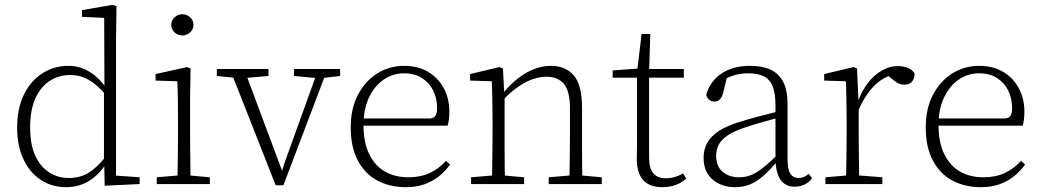

<svg xmlns="http://www.w3.org/2000/svg" viewBox="-20 -763 4315 796"><path d="M254 13Q194 13 148 -18Q102 -49 76.5 -104.5Q51 -160 51 -233Q51 -313 79 -370.5Q107 -428 155.5 -459Q204 -490 264 -490Q293 -490 319.5 -480.5Q346 -471 370.5 -452Q395 -433 417 -402H430L423 -365Q385 -410 349.5 -431Q314 -452 271 -452Q225 -452 187.5 -428.5Q150 -405 127.5 -357Q105 -309 105 -234Q105 -164 126 -118Q147 -72 183.5 -48.5Q220 -25 265 -25Q312 -25 348.5 -47.5Q385 -70 422 -119L430 -80H417Q396 -49 371 -28.5Q346 -8 317 2.5Q288 13 254 13ZM414 7 412 -91 411 -93V-388L413 -395L412 -689L320 -693V-721L447 -743L463 -737L461 -601V-35L559 -28V0Z M630 0V-28L735 -37H750L850 -28V0ZM715 0Q716 -25 716.5 -62.5Q717 -100 717.5 -140Q718 -180 718 -212V-261Q718 -308 717.5 -349Q717 -390 715 -426L625 -429V-456L756 -485L770 -479L768 -359V-212Q768 -180 768.5 -140Q769 -100 769.5 -62.5Q770 -25 770 0ZM736 -616Q718 -616 704 -628.5Q690 -641 690 -660Q690 -679 704 -691.5Q718 -704 736 -704Q754 -704 768 -691.5Q782 -679 782 -660Q782 -641 768 -628.5Q754 -616 736 -616Z M1123 5 933 -477H992L1155 -40H1145L1159 -86L1300 -477H1338L1155 5ZM879 -448V-477H1093V-448L989 -439H969ZM1199 -448V-477H1390V-448L1312 -439H1297Z M1663 13Q1596 13 1544.5 -14.5Q1493 -42 1463.5 -97.5Q1434 -153 1434 -235Q1434 -313 1464 -370Q1494 -427 1544 -458.5Q1594 -490 1655 -490Q1713 -490 1755 -465Q1797 -440 1820 -397Q1843 -354 1843 -300Q1843 -282 1841 -267.5Q1839 -253 1836 -242H1462V-272H1762Q1780 -273 1786 -284Q1792 -295 1792 -315Q1792 -355 1776 -387.5Q1760 -420 1729.5 -439.5Q1699 -459 1655 -459Q1608 -459 1570 -432.5Q1532 -406 1509.5 -358Q1487 -310 1487 -245Q1487 -172 1511 -123.5Q1535 -75 1576.5 -51.5Q1618 -28 1673 -28Q1723 -28 1761 -45.5Q1799 -63 1829 -96L1846 -81Q1826 -53 1799.5 -32Q1773 -11 1739.5 1Q1706 13 1663 13Z M1933 0V-28L2039 -37H2054L2153 -28V0ZM2019 0Q2020 -25 2020.5 -62.5Q2021 -100 2021.5 -140Q2022 -180 2022 -212V-261Q2022 -293 2021.5 -321.5Q2021 -350 2020.5 -376Q2020 -402 2019 -426L1929 -429V-456L2051 -485L2065 -479L2071 -370L2072 -369V-212Q2072 -180 2072 -140Q2072 -100 2072.5 -62.5Q2073 -25 2074 0ZM2255 0V-28L2360 -37H2375L2475 -28V0ZM2340 0Q2341 -25 2341.5 -62Q2342 -99 2342.5 -139Q2343 -179 2343 -212V-313Q2343 -386 2317.5 -415.5Q2292 -445 2246 -445Q2221 -445 2192.5 -436Q2164 -427 2131.5 -405.5Q2099 -384 2062 -345L2055 -376H2065Q2097 -415 2130 -440Q2163 -465 2196.5 -477.5Q2230 -490 2264 -490Q2325 -490 2359 -450Q2393 -410 2393 -317V-212Q2393 -179 2393 -139Q2393 -99 2393.5 -62Q2394 -25 2395 0Z M2647 -441V-477H2815V-441ZM2727 13Q2672 13 2646 -17Q2620 -47 2620 -105Q2620 -125 2620.5 -142Q2621 -159 2621 -181V-441H2520V-471L2641 -480L2621 -463L2640 -622H2676L2671 -462V-450V-111Q2671 -65 2688.5 -44.5Q2706 -24 2739 -24Q2761 -24 2777.5 -29Q2794 -34 2812 -44L2825 -23Q2814 -12 2799 -4Q2784 4 2766 8.5Q2748 13 2727 13Z M3027 13Q2972 13 2934.5 -18.5Q2897 -50 2897 -109Q2897 -144 2912.5 -171.5Q2928 -199 2962 -221Q2996 -243 3051 -259Q3079 -268 3107.5 -275.5Q3136 -283 3163.5 -290Q3191 -297 3218 -304V-278Q3180 -268 3139.5 -256.5Q3099 -245 3061 -232Q3020 -218 2995 -200.5Q2970 -183 2959.5 -162.5Q2949 -142 2949 -118Q2949 -74 2975.5 -51Q3002 -28 3045 -28Q3072 -28 3095.5 -38Q3119 -48 3146.5 -70Q3174 -92 3210 -128L3215 -86H3196Q3168 -54 3142.5 -32Q3117 -10 3089.5 1.5Q3062 13 3027 13ZM3275 11Q3236 11 3216.5 -17Q3197 -45 3195 -98V-101V-326Q3195 -378 3182.5 -407Q3170 -436 3145 -447.5Q3120 -459 3081 -459Q3050 -459 3022.5 -450.5Q2995 -442 2966 -424L2996 -451L2977 -374Q2972 -358 2963.5 -350Q2955 -342 2941 -342Q2928 -342 2919.5 -350Q2911 -358 2908 -371Q2925 -428 2972.5 -459Q3020 -490 3090 -490Q3141 -490 3175 -474Q3209 -458 3227 -423.5Q3245 -389 3245 -333V-108Q3245 -59 3257 -42Q3269 -25 3291 -25Q3303 -25 3313 -29.5Q3323 -34 3333 -42L3347 -24Q3334 -7 3315.5 2Q3297 11 3275 11Z M3402 0V-28L3508 -37H3524L3638 -28V0ZM3487 0Q3488 -25 3488.5 -62.5Q3489 -100 3489.5 -140Q3490 -180 3490 -212V-261Q3490 -293 3489.5 -321.5Q3489 -350 3488.5 -376Q3488 -402 3487 -426L3397 -429V-456L3519 -485L3533 -479L3539 -349L3540 -348V-212Q3540 -180 3540.5 -140Q3541 -100 3541.5 -62.5Q3542 -25 3542 0ZM3537 -301 3525 -347H3539Q3555 -390 3580 -421.5Q3605 -453 3636.5 -471Q3668 -489 3701 -489Q3728 -489 3747 -480Q3766 -471 3772 -457Q3771 -436 3760.5 -424Q3750 -412 3729 -412Q3713 -412 3700.5 -419.5Q3688 -427 3674 -439L3652 -458H3700Q3646 -448 3606 -409Q3566 -370 3537 -301Z M4047 13Q3980 13 3928.5 -14.5Q3877 -42 3847.5 -97.5Q3818 -153 3818 -235Q3818 -313 3848 -370Q3878 -427 3928 -458.5Q3978 -490 4039 -490Q4097 -490 4139 -465Q4181 -440 4204 -397Q4227 -354 4227 -300Q4227 -282 4225 -267.5Q4223 -253 4220 -242H3846V-272H4146Q4164 -273 4170 -284Q4176 -295 4176 -315Q4176 -355 4160 -387.5Q4144 -420 4113.5 -439.5Q4083 -459 4039 -459Q3992 -459 3954 -432.5Q3916 -406 3893.5 -358Q3871 -310 3871 -245Q3871 -172 3895 -123.5Q3919 -75 3960.5 -51.5Q4002 -28 4057 -28Q4107 -28 4145 -45.5Q4183 -63 4213 -96L4230 -81Q4210 -53 4183.5 -32Q4157 -11 4123.5 1Q4090 13 4047 13Z"/></svg>

Font: Source Serif 4 18pt Light
Style: Regular
Weight: 300
Designer: Frank Grießhammer
Foundry: Adobe Systems Incorporated
Version: Version 4.004;hotconv 1.0.116;makeotfexe 2.5.65601